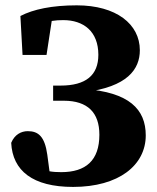

<svg xmlns="http://www.w3.org/2000/svg" viewBox="-20 -696 601 734"><path d="M259.4 18.6C434.4 18.6 537.2 -64.6 537.2 -178.4C537.2 -277.6 474.6 -343.9 300.5 -355.9V-343.4C467.8 -363.3 514.6 -432 514.6 -503.9C514.6 -604 424.1 -675.6 273.5 -675.6C179.1 -675.6 107.1 -660.5 58 -634.8L66.2 -486.1H157.9L182.3 -645.7L134.8 -631.4V-603.1C165.8 -616.2 192.1 -619.1 222 -619.1C299.5 -619.1 356 -575.7 356 -486.5C356 -408.1 307.9 -368.8 211.4 -368.8H183.1V-310.9H224.2C315.6 -310.9 359.9 -265 359.9 -180.9C359.9 -82.5 307.9 -37.9 214.2 -37.9C181.7 -37.9 156.2 -40.9 122.4 -55.6L173.4 -9.8L160.8 -104.7C151.1 -173.7 127.1 -194.6 86.3 -194.6C60.7 -194.6 35.8 -181.4 22.8 -150C28.1 -43.2 105.1 18.6 259.4 18.6Z"/></svg>

Font: Source Serif Variable
Style: Regular
Weight: 389
Designer: Frank Grießhammer
Foundry: Adobe Systems Incorporated
Version: Version 3.001;hotconv 1.0.111;makeotfexe 2.5.65597